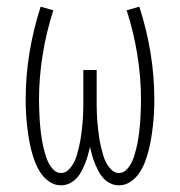

<svg xmlns="http://www.w3.org/2000/svg" viewBox="-20 -548 540 576"><path d="M163 8Q144 8 128 -3Q112 -14 101.5 -30Q91 -46 84.5 -63.5Q78 -81 73.5 -99Q69 -117 66 -136Q63 -155 61 -173.5Q59 -192 58 -211Q57 -230 57 -249Q57 -320 68.5 -390Q80 -460 102 -528L140 -517Q119 -452 108 -384Q97 -316 97 -248Q97 -236 97.5 -223.5Q98 -211 98.5 -199Q99 -187 100 -175Q101 -163 102.5 -151Q104 -139 106 -127Q108 -115 111 -103Q114 -91 117.5 -79.5Q121 -68 127 -57Q133 -46 142 -37.5Q151 -29 163 -29Q176 -29 185.5 -38.5Q195 -48 201 -59Q207 -70 210.5 -82.5Q214 -95 217 -107.5Q220 -120 222 -132.5Q224 -145 225.5 -158Q227 -171 228 -183.5Q229 -196 229.5 -209Q230 -222 230 -234.5Q230 -247 230 -260V-338H270V-260Q270 -247 270 -234.5Q270 -222 270.5 -209Q271 -196 272 -183.5Q273 -171 274.5 -158Q276 -145 278 -132.5Q280 -120 283 -107.5Q286 -95 289.5 -82.5Q293 -70 299 -59Q305 -48 314.5 -38.5Q324 -29 337 -29Q349 -29 358 -37.5Q367 -46 373 -57Q379 -68 382.5 -79.5Q386 -91 389 -103Q392 -115 394 -127Q396 -139 397.5 -151Q399 -163 400 -175Q401 -187 401.5 -199Q402 -211 402.5 -223.5Q403 -236 403 -248Q403 -316 392 -384Q381 -452 360 -517L398 -528Q420 -460 431.5 -390Q443 -320 443 -249Q443 -230 442 -211Q441 -192 439 -173.5Q437 -155 434 -136Q431 -117 426.5 -99Q422 -81 415.5 -63.5Q409 -46 398.5 -30Q388 -14 372 -3Q356 8 337 8Q324 8 312 2.5Q300 -3 291 -12.5Q282 -22 276 -33.5Q270 -45 265 -57Q260 -69 256.5 -81.5Q253 -94 250 -107Q247 -94 243.5 -81.5Q240 -69 235 -57Q230 -45 224 -33.5Q218 -22 209 -12.5Q200 -3 188 2.5Q176 8 163 8Z"/></svg>

Font: Iosevka SS04 Extralight
Style: Regular
Weight: 200
Monospace: yes
Designer: Belleve Invis
Foundry: Belleve Invis
Version: Version 19.0.0; ttfautohint (v1.8.4)